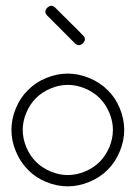

<svg xmlns="http://www.w3.org/2000/svg" viewBox="-20 -660 479 680"><path d="M361.3 -58.6Q334 -31.2 295.9 -15.6Q257.8 0 219.7 0Q181.6 0 143.6 -15.6Q105.5 -31.2 79.1 -58.6Q51.8 -85.9 36.1 -124Q20.5 -161.1 20.5 -200.2Q20.5 -238.3 36.1 -276.4Q51.8 -314.5 79.1 -340.8Q105.5 -368.2 143.6 -383.8Q181.6 -399.4 219.7 -399.4Q257.8 -399.4 295.9 -383.8Q334 -368.2 361.3 -340.8Q388.7 -314.5 404.3 -276.4Q419.9 -238.3 419.9 -200.2Q419.9 -161.1 404.3 -124Q388.7 -85.9 361.3 -58.6ZM379.9 -200.2Q379.9 -230.5 367.2 -260.7Q354.5 -291 333 -312.5Q311.5 -334 281.2 -346.7Q251 -359.4 219.7 -359.4Q189.5 -359.4 159.2 -346.7Q128.9 -334 107.4 -312.5Q85.9 -291 73.2 -260.7Q60.5 -230.5 60.5 -200.2Q60.5 -168.9 73.2 -138.7Q85.9 -108.4 107.4 -86.9Q128.9 -65.4 159.2 -52.7Q189.5 -40 219.7 -40Q251 -40 281.2 -52.7Q311.5 -65.4 333 -86.9Q354.5 -108.4 367.2 -138.7Q379.9 -168.9 379.9 -200.2ZM273.4 -535.2Q288.1 -521.5 273.4 -506.8Q259.8 -493.2 245.1 -506.8Q231.4 -520.5 196.3 -555.7Q162.1 -589.8 147.5 -604.5Q133.8 -618.2 147.5 -632.8Q155.3 -639.6 162.1 -639.6Q168.9 -639.6 175.8 -632.8Q190.4 -618.2 224.6 -584Q259.8 -549.8 273.4 -535.2Z"/></svg>

Font: Demofont
Style: Regular
Weight: 400
Version: Version 1.0